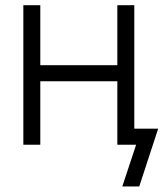

<svg xmlns="http://www.w3.org/2000/svg" viewBox="-20 -542 612 719"><path d="M435.5 -297.9V-237.8H115.2V-297.9ZM130.9 -522.5V0H67.4V-522.5ZM482.9 -522.5V0H419.4V-522.5ZM438 156.2 489.7 0H448.2V-60.1H572.3L501.5 156.2Z"/></svg>

Font: Inter 28pt Light
Style: Regular
Weight: 300
Designer: Rasmus Andersson
Foundry: rsms
Version: Version 4.001;git-66647c0bb